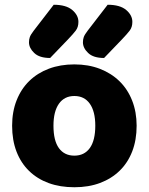

<svg xmlns="http://www.w3.org/2000/svg" viewBox="-20 -772 626 808"><path d="M555 -243Q555 -183 536.5 -135Q518 -87 483.5 -53.5Q449 -20 401 -2Q353 16 293 16Q233 16 185 -1.5Q137 -19 102.5 -52.5Q68 -86 49.5 -134Q31 -182 31 -243Q31 -302 50 -350Q69 -398 103.5 -431.5Q138 -465 186 -483Q234 -501 293 -501Q352 -501 400 -482.5Q448 -464 482.5 -430.5Q517 -397 536 -349Q555 -301 555 -243ZM293 -368Q251 -368 228 -335.5Q205 -303 205 -243Q205 -180 228 -148.5Q251 -117 293 -117Q335 -117 358 -149Q381 -181 381 -243Q381 -303 358 -335.5Q335 -368 293 -368ZM206 -752Q258 -752 284 -730Q310 -708 310 -680Q310 -658 299 -643.5Q288 -629 266 -606L191 -528Q146 -528 124 -549Q102 -570 102 -594Q102 -606 105.5 -616Q109 -626 122 -643ZM433 -752Q485 -752 511 -730Q537 -708 537 -680Q537 -658 526 -643.5Q515 -629 493 -606L418 -528Q373 -528 351 -549Q329 -570 329 -594Q329 -606 332.5 -616Q336 -626 349 -643Z"/></svg>

Font: Baloo Da 2 ExtraBold
Style: Regular
Weight: 800
Designer: Noopur Datye, Sulekha Rajkumar and Ek Type
Foundry: Ek Type
Version: Version 1.640;hotconv 1.0.111;makeotfexe 2.5.65597; ttfautoh